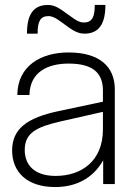

<svg xmlns="http://www.w3.org/2000/svg" viewBox="-20 -744 529 776"><path d="M397 0H444V-383C444 -475 382 -532 257 -532C147 -532 51 -479 50 -360H99C101 -456 177 -487 257 -487C348 -487 396 -455 396 -378V-333L217 -295C89 -268 29 -223 29 -136C29 -48 90 12 203 12C283 12 354 -20 397 -96ZM80 -138C80 -207 128 -231 224 -253L396 -292V-221C396 -92 308 -33 205 -33C119 -33 80 -77 80 -138ZM89 -608H132C132 -656 142 -679 176 -679C200 -679 224 -657 247 -641C269 -625 292 -608 321 -608C381 -608 406 -649 406 -724H363C363 -676 353 -653 318 -653C294 -653 271 -675 247 -691C225 -707 203 -724 174 -724C113 -724 89 -683 89 -608Z"/></svg>

Font: Aspekta 200
Style: Regular
Weight: 200
Designer: Ivo Dolenc
Version: Version 2.000